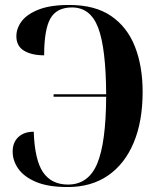

<svg xmlns="http://www.w3.org/2000/svg" viewBox="-20 -744 643 774"><path d="M253 10Q174 10 125.5 -10.5Q77 -31 54 -63.5Q31 -96 31 -133Q31 -170 54 -191.5Q77 -213 116 -213Q120 -98 154 -49Q188 0 254 0Q336 0 371.5 -83.5Q407 -167 408 -354H196V-364H408Q407 -549 376 -631.5Q345 -714 270 -714Q209 -714 183.5 -670Q158 -626 158 -521Q108 -521 77 -539.5Q46 -558 46 -598Q46 -630 67.5 -658.5Q89 -687 136 -705.5Q183 -724 259 -724Q363 -724 428 -679.5Q493 -635 524 -556Q555 -477 555 -374Q555 -255 519 -169Q483 -83 415.5 -36.5Q348 10 253 10Z"/></svg>

Font: Noto Serif Display Condensed
Style: Bold
Weight: 700
Width: 3
Designer: Monotype Design Team
Foundry: Monotype Imaging Inc.
Version: Version 2.009